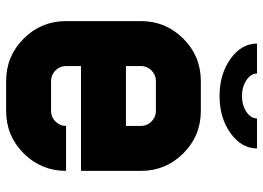

<svg xmlns="http://www.w3.org/2000/svg" viewBox="-136 -722 858 626"><g transform="rotate(90 293.0 -409.0)"><path d="M341.8 -488.3H244.1Q224.1 -488.3 209.7 -473.9Q195.3 -459.5 195.3 -439.5V-390.6H390.6V-439.5Q390.6 -459.5 376.2 -473.9Q361.8 -488.3 341.8 -488.3ZM244.1 -634.8H341.8Q422.9 -634.8 480 -577.6Q537.1 -520.5 537.1 -439.5V-244.1H195.3V-195.3Q195.3 -175.3 209.7 -160.9Q224.1 -146.5 244.1 -146.5H341.8Q361.8 -146.5 376.2 -160.9Q390.6 -175.3 390.6 -195.3H537.1Q537.1 -114.3 480 -57.1Q422.9 0 341.8 0H244.1Q163.1 0 106 -57.1Q48.8 -114.3 48.8 -195.3V-439.5Q48.8 -520.5 106 -577.6Q163.1 -634.8 244.1 -634.8ZM366.2 -817.9H463.9Q463.9 -767.1 413.8 -731.4Q363.8 -695.8 293 -695.8Q222.2 -695.8 172.1 -731.4Q122.1 -767.1 122.1 -817.9H219.7Q219.7 -797.9 241.5 -783.4Q263.2 -769 293 -769Q323.2 -769 344.7 -783.4Q366.2 -797.9 366.2 -817.9Z"/></g></svg>

Font: Audex
Style: Regular
Weight: 400
Designer: GGBotNet
Foundry: GGBotNet
Version: 1.00